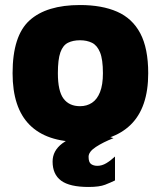

<svg xmlns="http://www.w3.org/2000/svg" viewBox="-20 -549 639 763"><path d="M298 15Q165 15 97.5 -53Q30 -121 30 -258Q30 -407 97.5 -468Q165 -529 298 -529Q385 -529 445.5 -502.5Q506 -476 537.5 -416.5Q569 -357 569 -258Q569 -121 499 -53Q429 15 298 15ZM298 -127Q325 -127 345.5 -140.5Q366 -154 377.5 -183Q389 -212 389 -258Q389 -313 377.5 -341Q366 -369 345.5 -379Q325 -389 298 -389Q270 -389 250 -379Q230 -369 220 -341Q210 -313 210 -258Q210 -187 232.5 -157Q255 -127 298 -127ZM332 194Q257 194 223 169Q189 144 189 93Q189 50 227.5 21Q266 -8 327 -31L431 0Q390 16 361 35Q332 54 332 74Q332 96 342 103Q352 110 367 110Q385 110 402.5 99.5Q420 89 437 73V168Q421 176 398 185Q375 194 332 194Z"/></svg>

Font: Maven Pro Black
Style: Regular
Weight: 900
Designer: Joe Prince
Foundry: Joe Prince
Version: Version 2.103